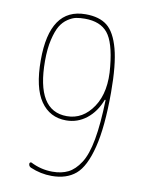

<svg xmlns="http://www.w3.org/2000/svg" viewBox="-84 -801 669 872"><g transform="rotate(10 250.0 -365.0)"><path d="M240.2 -719.7Q217.8 -719.7 200.2 -716.3Q182.6 -712.9 162.1 -699.2Q141.6 -685.5 127.9 -662.6Q114.3 -639.6 104.5 -598.1Q94.7 -556.6 94.7 -500Q94.7 -269.5 235.4 -269.5Q309.6 -269.5 356.4 -339.8Q403.3 -410.2 390.6 -526.4Q379.9 -635.7 345.7 -677.7Q311.5 -719.7 240.2 -719.7ZM235.4 -250Q160.2 -250 117.7 -311.5Q75.2 -373 75.2 -500Q75.2 -740.2 240.2 -740.2Q303.7 -740.2 339.8 -711.4Q376 -682.6 395.5 -610.4Q415 -538.1 415 -410.2Q415 -251 391.1 -156.2Q367.2 -61.5 325.2 -25.9Q283.2 9.8 214.8 9.8Q164.1 9.8 116.2 -10.7Q105.5 -15.6 105.5 -27.3Q105.5 -31.2 108.4 -33.2Q111.3 -35.2 114.3 -34.2Q162.1 -9.8 214.8 -9.8Q256.8 -9.8 287.1 -24.9Q317.4 -40 342.3 -78.1Q367.2 -116.2 380.4 -189Q393.6 -261.7 396.5 -371.1Q396.5 -373 394.5 -373Q392.6 -373 392.6 -372.1Q371.1 -315.4 329.6 -282.7Q288.1 -250 235.4 -250Z"/></g></svg>

Font: Rounded-X Mgen+ 2m thin
Style: Regular
Weight: 100
Designer: [Source Han Sans]
Ryoko NISHIZUKA  (kana & ideographs); Paul D. Hunt (Latin, Greek & Cyrillic); Wenlong ZHANG  (bopomofo
Version: Version 1.059.20150602